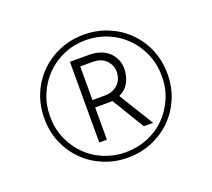

<svg xmlns="http://www.w3.org/2000/svg" viewBox="-94 -751 834 756"><g transform="rotate(-20 323.0 -372.5)"><path d="M323 -115Q269 -115 222 -134.5Q175 -154 140 -188.5Q105 -223 85 -270Q65 -317 65 -372Q65 -428 85 -475Q105 -522 140 -556.5Q175 -591 222 -610.5Q269 -630 323 -630Q377 -630 424 -610.5Q471 -591 506 -556.5Q541 -522 561 -475Q581 -428 581 -372Q581 -317 561 -270Q541 -223 506 -188.5Q471 -154 424 -134.5Q377 -115 323 -115ZM322 -138Q371 -138 414 -155.5Q457 -173 488.5 -204.5Q520 -236 538.5 -278.5Q557 -321 557 -371Q557 -422 538.5 -465Q520 -508 488.5 -539.5Q457 -571 414 -589Q371 -607 322 -607Q274 -607 231.5 -589Q189 -571 157.5 -539.5Q126 -508 107.5 -465Q89 -422 89 -371Q89 -321 107.5 -278.5Q126 -236 157.5 -204.5Q189 -173 231.5 -155.5Q274 -138 322 -138ZM236 -210V-548H318Q339 -548 359 -542Q379 -536 394 -523.5Q409 -511 418.5 -492.5Q428 -474 428 -449Q428 -420 415 -394.5Q402 -369 373 -355Q379 -344 391.5 -324Q404 -304 417.5 -282Q431 -260 443.5 -240Q456 -220 462 -210H423Q418 -218 407 -236Q396 -254 384 -274Q372 -294 360 -314Q348 -334 340 -346Q335 -345 329.5 -345Q324 -345 319 -345H268V-210ZM268 -376H318Q341 -376 356 -383.5Q371 -391 380 -402Q389 -413 392.5 -425.5Q396 -438 396 -449Q396 -475 376.5 -496Q357 -517 319 -517H268Z"/></g></svg>

Font: Josefin Sans
Style: Regular
Weight: 400
Designer: Santiago Orozco
Foundry: Typemade
Version: Version 1.0